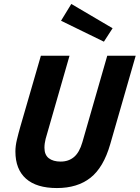

<svg xmlns="http://www.w3.org/2000/svg" viewBox="-20 -937 707 972"><path d="M397 -217 523 -655H667L538 -207Q504 -89 438 -37Q372 15 268 15Q165 15 111.5 -32.5Q58 -80 58 -170Q58 -198 65.5 -229.5Q73 -261 83 -296L187 -655H332L211 -234Q208 -222 206.5 -211Q205 -200 205 -189Q205 -153 227 -136Q249 -119 287 -119Q327 -119 354.5 -142Q382 -165 397 -217ZM550 -794 506 -726 289 -832 341 -917Z"/></svg>

Font: Intel One Mono Light
Style: Italic
Weight: 300
Italic angle: -16°
Monospace: yes
Designer: Fred Shallcrass
Foundry: Frere-Jones Type LLC
Version: Version 1.004